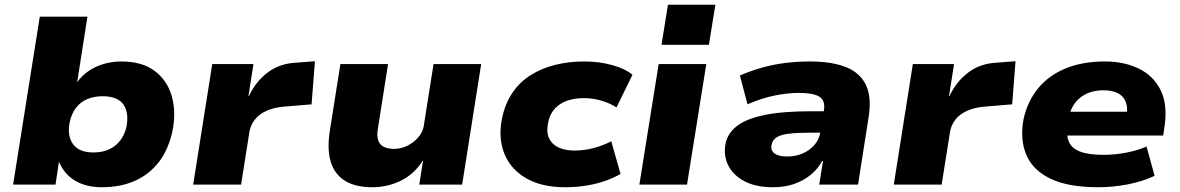

<svg xmlns="http://www.w3.org/2000/svg" viewBox="-20 -775 4952 806"><path d="M407 11Q343 11 297 -15.5Q251 -42 229 -93H227L213 0H35L147 -705H347L304 -430Q325 -459 353.5 -478Q382 -497 417 -507Q452 -517 489 -517Q576 -517 629 -477.5Q682 -438 701 -371.5Q720 -305 704 -225Q687 -147 647 -95Q607 -43 546.5 -16Q486 11 407 11ZM372 -135Q410 -135 438 -148Q466 -161 484.5 -185Q503 -209 511 -243Q522 -303 497.5 -337Q473 -371 411 -371Q375 -371 346.5 -359Q318 -347 299.5 -323Q281 -299 273 -264Q261 -205 286.5 -170Q312 -135 372 -135Z M791 0 871 -506H1044L1023 -372H1025Q1053 -432 1103.5 -470.5Q1154 -509 1225 -512L1302 -518L1288 -337L1168 -327Q1127 -323 1097 -309Q1067 -295 1049.5 -272.5Q1032 -250 1027 -221L992 0Z M1542 11Q1474 11 1430 -15Q1386 -41 1369 -94Q1352 -147 1365 -229L1409 -506H1609L1567 -239Q1561 -208 1567 -188Q1573 -168 1590.5 -159Q1608 -150 1634 -150Q1664 -150 1691.5 -164Q1719 -178 1737.5 -200.5Q1756 -223 1759 -247L1800 -506H2000L1920 0H1740L1756 -101H1755Q1719 -44 1663 -16.5Q1607 11 1542 11Z M2352 11Q2255 11 2190 -26Q2125 -63 2098 -128Q2071 -193 2087 -276Q2100 -340 2131.5 -386Q2163 -432 2209 -460.5Q2255 -489 2312 -503Q2369 -517 2432 -517Q2496 -517 2551 -501.5Q2606 -486 2635 -461L2568 -324Q2540 -342 2504.5 -352.5Q2469 -363 2432 -363Q2402 -363 2377 -357Q2352 -351 2332.5 -338.5Q2313 -326 2299.5 -306.5Q2286 -287 2281 -260Q2269 -204 2299.5 -173.5Q2330 -143 2393 -143Q2432 -143 2472 -153.5Q2512 -164 2546 -182L2585 -45Q2558 -29 2521.5 -16Q2485 -3 2442 4Q2399 11 2352 11Z M2757 -587 2784 -755H2983L2956 -587ZM2664 0 2745 -506H2945L2864 0Z M3225 11Q3154 11 3106.5 -13.5Q3059 -38 3037.5 -80Q3016 -122 3026 -173Q3035 -216 3073.5 -246Q3112 -276 3188 -292Q3264 -308 3387 -308H3464L3450 -218H3380Q3328 -218 3293.5 -214Q3259 -210 3241 -199Q3223 -188 3219 -167Q3214 -145 3230.5 -131.5Q3247 -118 3286 -118Q3318 -118 3347.5 -130Q3377 -142 3398 -165.5Q3419 -189 3424 -221L3439 -313Q3445 -354 3419 -369.5Q3393 -385 3334 -385Q3287 -385 3232 -374Q3177 -363 3118 -337L3086 -458Q3132 -478 3180.5 -491.5Q3229 -505 3279 -511Q3329 -517 3379 -517Q3470 -517 3529.5 -494Q3589 -471 3614.5 -419.5Q3640 -368 3626 -281L3582 0H3419L3435 -99H3431Q3413 -65 3382.5 -40.5Q3352 -16 3313 -2.5Q3274 11 3225 11Z M3732 0 3812 -506H3985L3964 -372H3966Q3994 -432 4044.5 -470.5Q4095 -509 4166 -512L4243 -518L4229 -337L4109 -327Q4068 -323 4038 -309Q4008 -295 3990.5 -272.5Q3973 -250 3968 -221L3933 0Z M4590 11Q4464 11 4389.5 -25Q4315 -61 4288 -126Q4261 -191 4277 -276Q4294 -351 4338.5 -405Q4383 -459 4454 -488Q4525 -517 4619 -517Q4698 -517 4759.5 -487.5Q4821 -458 4851.5 -398Q4882 -338 4869 -247L4863 -206H4427L4443 -306H4726L4710 -289Q4715 -326 4705 -349.5Q4695 -373 4671.5 -384.5Q4648 -396 4612 -396Q4572 -396 4541 -381.5Q4510 -367 4490.5 -339.5Q4471 -312 4464 -272L4462 -260Q4455 -214 4465.5 -184Q4476 -154 4512 -139.5Q4548 -125 4613 -125Q4661 -125 4709.5 -134.5Q4758 -144 4793 -160L4827 -37Q4777 -13 4714 -1Q4651 11 4590 11Z"/></svg>

Font: Nunito Sans 7pt SemiExpanded Black
Style: Italic
Weight: 900
Width: 6
Italic angle: -9°
Designer: Vernon Adams
Foundry: Vernon Adams
Version: Version 3.101;gftools[0.9.27]